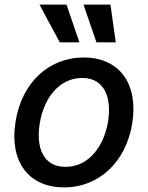

<svg xmlns="http://www.w3.org/2000/svg" viewBox="-20 -802 642 833"><path d="M258.2 11C409.4 11 526.3 -99.1 553.6 -265.6C581.3 -437.9 498.6 -552.6 343 -552.6C191.1 -552.6 74.2 -442.5 47.6 -274.9C19.5 -103.7 101.9 11 258.2 11ZM151.3 -782 239.3 -618.3H324.6L268.5 -782ZM152.3 -266C169.4 -372.9 234.4 -463.8 337 -463.8C434.3 -463.8 464.8 -377.5 448.9 -274.9C431.1 -168 366.1 -78.1 264.2 -78.1C166.2 -78.1 135.7 -163.7 152.3 -266ZM342.3 -782 398.4 -618.3H482.2L459.2 -782Z"/></svg>

Font: Magic Ui Pro Medium
Style: Italic
Weight: 500
Italic angle: -9.39999°
Designer: Stefan Endress, Andreas Faust
Version: Version 1.000;FEAKit 1.0